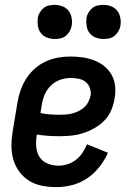

<svg xmlns="http://www.w3.org/2000/svg" viewBox="-20 -760 540 788"><path d="M212 8Q182 8 153 2.5Q124 -3 100.5 -17.5Q77 -32 60 -54.5Q43 -77 35 -104.5Q27 -132 27 -161.5Q27 -191 32 -221L52 -341Q56 -366 65 -391Q74 -416 88.5 -438.5Q103 -461 123.5 -479Q144 -497 168.5 -508Q193 -519 218 -523.5Q243 -528 268 -528Q294 -528 319 -524.5Q344 -521 367 -512Q390 -503 408.5 -488Q427 -473 438.5 -452Q450 -431 452.5 -405.5Q455 -380 450 -354Q446 -330 436 -306.5Q426 -283 407.5 -264.5Q389 -246 366.5 -233.5Q344 -221 320.5 -213.5Q297 -206 272.5 -203.5Q248 -201 224 -201Q201 -201 177.5 -202.5Q154 -204 131 -208V-207Q127 -183 128.5 -159.5Q130 -136 141.5 -117Q153 -98 174.5 -89Q196 -80 220 -80Q238 -80 257 -86Q276 -92 291.5 -104Q307 -116 318.5 -133Q330 -150 337 -168L423 -133Q410 -103 388 -75Q366 -47 337.5 -28Q309 -9 276.5 -0.5Q244 8 212 8ZM225 -289Q238 -289 251 -290Q264 -291 277 -294.5Q290 -298 302.5 -304Q315 -310 325.5 -319.5Q336 -329 342.5 -342Q349 -355 352 -368Q354 -384 348.5 -399.5Q343 -415 330.5 -424.5Q318 -434 302 -437Q286 -440 269 -440Q247 -440 225.5 -432Q204 -424 187.5 -407.5Q171 -391 162.5 -369.5Q154 -348 151 -327L146 -296Q165 -292 185 -290.5Q205 -289 225 -289ZM405 -600Q388 -600 372.5 -606Q357 -612 347.5 -624.5Q338 -637 335.5 -653.5Q333 -670 335 -687Q337 -698 343.5 -709Q350 -720 359.5 -727.5Q369 -735 381 -737.5Q393 -740 404 -740Q421 -740 436.5 -734Q452 -728 461.5 -715.5Q471 -703 474 -686.5Q477 -670 474 -653Q472 -642 465.5 -631Q459 -620 449.5 -612.5Q440 -605 428 -602.5Q416 -600 405 -600ZM205 -600Q188 -600 172.5 -606Q157 -612 147.5 -624.5Q138 -637 135.5 -653.5Q133 -670 135 -687Q137 -698 143.5 -709Q150 -720 159.5 -727.5Q169 -735 181 -737.5Q193 -740 204 -740Q221 -740 236.5 -734Q252 -728 261.5 -715.5Q271 -703 274 -686.5Q277 -670 274 -653Q272 -642 265.5 -631Q259 -620 249.5 -612.5Q240 -605 228 -602.5Q216 -600 205 -600Z"/></svg>

Font: Iosevka Term Curly Semibold
Style: Italic
Weight: 600
Italic angle: -9°
Designer: Belleve Invis
Foundry: Belleve Invis
Version: Version 32.3.0